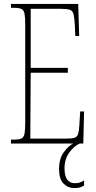

<svg xmlns="http://www.w3.org/2000/svg" viewBox="-20 -734 489 982"><path d="M36 0V-20H53Q78 -20 90 -26Q102 -32 105.5 -51Q109 -70 109 -108V-606Q109 -645 105.5 -663.5Q102 -682 90 -688Q78 -694 53 -694H36V-714H380L385 -550H365L363 -600Q361 -641 356.5 -660Q352 -679 336.5 -684Q321 -689 287 -689H137V-387H327V-362H137L135 -25H314Q347 -25 361 -29.5Q375 -34 379.5 -49Q384 -64 386 -94L390 -164H410L406 0ZM361 228Q328 228 305 205Q282 182 282 130Q282 77 307 43.5Q332 10 355 0H388Q359 12 334.5 46Q310 80 310 127Q310 167 324 185Q338 203 362 203Q376 203 386.5 200Q397 197 410 189V215Q398 222 387.5 225Q377 228 361 228Z"/></svg>

Font: Noto Serif Thai ExtraCondensed Thin
Style: Regular
Weight: 100
Width: 2
Designer: Monotype Design Team
Foundry: Monotype Imaging Inc.
Version: Version 2.001; ttfautohint (v1.8.4.7-5d5b)